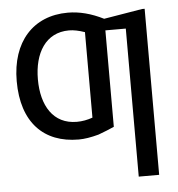

<svg xmlns="http://www.w3.org/2000/svg" viewBox="-53 -608 797 860"><g transform="rotate(-5 345.0 -178.5)"><path d="M627.9 -545.4H616.2L443.4 -516.6C388.2 -544.4 335 -558.1 283.2 -558.1C127.4 -558.1 28.8 -449.2 28.8 -272C28.8 -86.4 126 12.2 283.2 12.2C309.1 12.2 338.9 7.3 373 -2C400.9 -12.2 424.8 -22 444.3 -30.8V-464.4H536.1V201.2H627.9ZM352.5 -80.1C329.1 -71.8 305.7 -67.4 281.7 -67.4C175.3 -67.4 124 -153.8 124 -272C124 -389.6 176.3 -478.5 281.7 -478.5C302.7 -478.5 326.2 -473.6 352.5 -464.4Z"/></g></svg>

Font: SG Kara SemiBold
Style: Regular
Weight: 400
Designer: Damoon Khanjanzadeh
Version: Version 1.000